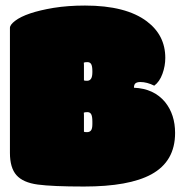

<svg xmlns="http://www.w3.org/2000/svg" viewBox="-20 -663 647 688"><path d="M280.8 -190.9Q282.7 -189.5 292 -189.5Q301.3 -189.5 306.2 -195.8Q311 -202.1 311 -218.3V-227.5Q311 -245.6 306.9 -253.4Q302.7 -261.2 293.2 -261.2Q283.7 -261.2 280.3 -259.3Q280.8 -256.8 280.8 -251ZM280.8 -375Q282.7 -373.5 292 -373.5Q301.3 -373.5 306.2 -380.9Q311 -388.2 311 -404.8V-407.7Q311 -425.3 306.9 -432.9Q302.7 -440.4 293.2 -440.4Q283.7 -440.4 280.3 -438.5Q280.8 -436 280.8 -430.2ZM15.6 -563Q15.6 -574.2 34.2 -588.4Q73.2 -618.2 171.9 -634.8Q223.1 -643.1 284.7 -643.1Q431.2 -643.1 506.3 -586.4Q572.3 -536.6 572.3 -455.6Q572.3 -426.3 562 -398.2Q551.8 -370.1 532.7 -356Q506.8 -369.1 482.9 -369.1Q471.7 -369.1 465.8 -364.7Q460 -360.4 460 -348.6Q531.7 -345.7 571.8 -296.9Q607.4 -252.4 607.4 -186.5Q607.4 -84.5 522 -38.1Q441.9 5.4 280.8 5.4Q168 5.4 115.2 -1.7Q62.5 -8.8 39.1 -35.2Q15.6 -61.5 15.6 -115.2Z"/></svg>

Font: Modak
Style: Regular
Weight: 400
Version: Version 1.036;PS Version 1.000;hotconv 1.0.79;makeotf.lib2.5